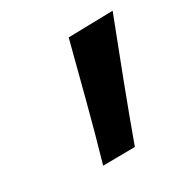

<svg xmlns="http://www.w3.org/2000/svg" viewBox="-90 -771 482 493"><g transform="rotate(-30 151.0 -524.0)"><path d="M82.5 -357.5Q106.5 -441 128 -523.5Q149.5 -606 170.5 -687L302.5 -690Q270.5 -607.5 239 -525Q207.5 -442.5 177 -358.5Z"/></g></svg>

Font: Commissioner SemiBold
Style: Italic
Weight: 600
Italic angle: -12°
Designer: Kostas Bartsokas
Foundry: Kostas Bartsokas
Version: Version 1.000; ttfautohint (v1.8.3)